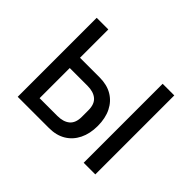

<svg xmlns="http://www.w3.org/2000/svg" viewBox="-114 -702 887 887"><g transform="rotate(45 329.5 -258.0)"><path d="M76 0V-516H152V-331H280Q328 -331 362 -311Q396 -291 414.5 -254Q433 -217 433 -166Q433 -116 414.5 -78.5Q396 -41 362 -20.5Q328 0 280 0ZM152 -67H268Q307 -67 329 -85.5Q351 -104 351 -144V-187Q351 -227 329 -245.5Q307 -264 268 -264H152ZM507 0V-516H583V0Z"/></g></svg>

Font: IBM Plex Sans Condensed
Style: Regular
Weight: 400
Width: 3
Designer: Mike Abbink, Paul van der Laan, Pieter van Rosmalen
Foundry: Bold Monday
Version: Version 3.201